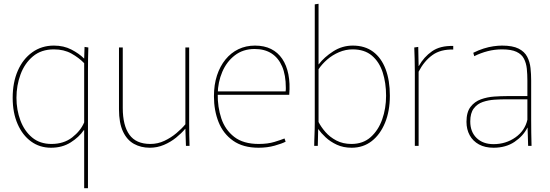

<svg xmlns="http://www.w3.org/2000/svg" viewBox="-20 -771 2908 1015"><path d="M425 -83H423Q398 -46 353.5 -18Q309 10 250 10Q190 10 144.5 -23Q99 -56 73 -115.5Q47 -175 47 -254Q47 -335 74 -397Q101 -459 150.5 -494.5Q200 -530 265 -530Q317 -530 357.5 -509Q398 -488 424 -462H425L427 -523L447 -520Q446 -491 445.5 -460Q445 -429 445 -392V224H425ZM252 -10Q317 -10 361.5 -44.5Q406 -79 425 -124V-437Q397 -466 357.5 -488Q318 -510 265 -510Q198 -510 154 -473Q110 -436 88.5 -377.5Q67 -319 67 -254Q67 -190 88 -134Q109 -78 150 -44Q191 -10 252 -10Z M772 10Q725 10 688 -10.5Q651 -31 630 -76Q609 -121 609 -193V-520H629V-200Q629 -108 664 -59Q699 -10 775 -10Q814 -10 849 -26.5Q884 -43 912.5 -67Q941 -91 960 -114V-520H980V-120Q980 -84 980.5 -56Q981 -28 982 0H963L960 -90H959Q940 -67 911 -43.5Q882 -20 846.5 -5Q811 10 772 10Z M1347 10Q1265 10 1212.5 -27Q1160 -64 1135.5 -125.5Q1111 -187 1111 -262Q1111 -323 1127 -372Q1143 -421 1172 -456.5Q1201 -492 1240.5 -511Q1280 -530 1328 -530Q1377 -530 1413 -512Q1449 -494 1472 -460Q1495 -426 1504.5 -378Q1514 -330 1509 -270H1126L1131 -274Q1130 -205 1150 -145Q1170 -85 1218 -47.5Q1266 -10 1348 -10Q1396 -10 1431.5 -21Q1467 -32 1484 -39L1490 -22Q1471 -12 1432 -1Q1393 10 1347 10ZM1127 -288H1490Q1491 -294 1491 -299.5Q1491 -305 1491 -307Q1491 -374 1471.5 -419.5Q1452 -465 1415.5 -488.5Q1379 -512 1326 -512Q1265 -512 1221.5 -478.5Q1178 -445 1155 -391Q1132 -337 1131 -275Z M1839 10Q1795 10 1760.5 -6Q1726 -22 1701.5 -45Q1677 -68 1663 -88H1662L1660 0H1641Q1641 -13 1641.5 -27Q1642 -41 1642.5 -56Q1643 -71 1643.5 -87Q1644 -103 1644 -120V-748L1664 -751V-431H1665Q1694 -469 1741.5 -499.5Q1789 -530 1845 -530Q1909 -530 1952.5 -497.5Q1996 -465 2018.5 -405.5Q2041 -346 2041 -265Q2041 -184 2015.5 -122Q1990 -60 1945 -25Q1900 10 1839 10ZM1838 -10Q1899 -10 1939.5 -46Q1980 -82 2000.5 -140Q2021 -198 2021 -265Q2021 -333 2003 -388.5Q1985 -444 1946 -477Q1907 -510 1844 -510Q1807 -510 1772 -495Q1737 -480 1709.5 -456Q1682 -432 1664 -405V-126Q1677 -100 1700.5 -73Q1724 -46 1758.5 -28Q1793 -10 1838 -10Z M2173 0V-392Q2173 -430 2172 -460.5Q2171 -491 2170 -520L2191 -523L2193 -422H2194Q2221 -470 2264 -500Q2307 -530 2376 -528V-509Q2309 -511 2265.5 -479.5Q2222 -448 2193 -392V0Z M2589 10Q2544 10 2512 -7.5Q2480 -25 2463 -56Q2446 -87 2446 -127Q2446 -178 2467.5 -206Q2489 -234 2522.5 -246Q2556 -258 2592.5 -260.5Q2629 -263 2659 -263H2768V-345Q2768 -378 2765 -407.5Q2762 -437 2750 -460.5Q2738 -484 2710.5 -497Q2683 -510 2634 -510Q2595 -510 2558 -500.5Q2521 -491 2487 -474L2482 -492Q2510 -506 2537 -514.5Q2564 -523 2589 -526.5Q2614 -530 2634 -530Q2690 -530 2721.5 -514Q2753 -498 2767 -471Q2781 -444 2784.5 -411.5Q2788 -379 2788 -346V-134Q2788 -106 2788.5 -69Q2789 -32 2790 0H2772L2769 -96H2768Q2746 -52 2700 -21Q2654 10 2589 10ZM2589 -9Q2654 -9 2704.5 -44.5Q2755 -80 2768 -138V-246H2656Q2628 -246 2595 -244Q2562 -242 2532.5 -232Q2503 -222 2484.5 -197.5Q2466 -173 2466 -129Q2466 -74 2499.5 -41.5Q2533 -9 2589 -9Z"/></svg>

Font: Murecho Thin Thin
Style: Regular
Weight: 250
Version: Version 1.010